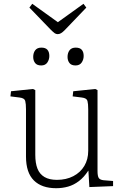

<svg xmlns="http://www.w3.org/2000/svg" viewBox="-20 -978 651 1012"><path d="M276 14Q200 14 158.5 -27Q117 -68 117 -153V-402Q117 -431 113 -446Q109 -461 83 -464L35 -470L38 -497L154 -509L166 -503V-162Q166 -118 177.5 -89Q189 -60 214.5 -45Q240 -30 280 -30Q329 -30 366.5 -49.5Q404 -69 424.5 -103.5Q445 -138 445 -183V-402Q445 -431 441 -446Q437 -461 411 -464L363 -470L366 -497L482 -509L494 -503V-77Q494 -50 500.5 -40Q507 -30 526 -28L576 -24V3L451 8L446 -78H445Q423 -44 396 -23.5Q369 -3 339 5.5Q309 14 276 14ZM284 -798Q275 -798 267.5 -803.5Q260 -809 245 -824L135 -938L150 -958L285 -861L420 -958L435 -938L320 -818Q310 -808 301.5 -803Q293 -798 284 -798ZM378 -633Q356 -633 346 -646Q336 -659 336 -678Q336 -699 346.5 -713Q357 -727 379 -727Q401 -727 411 -715.5Q421 -704 421 -683Q421 -664 410.5 -648.5Q400 -633 378 -633ZM197 -633Q175 -633 165 -646Q155 -659 155 -678Q155 -699 165.5 -713Q176 -727 198 -727Q220 -727 230 -715.5Q240 -704 240 -683Q240 -664 229.5 -648.5Q219 -633 197 -633Z"/></svg>

Font: Literata ExtraLight
Style: Regular
Weight: 250
Designer: Latin by Veronika Burian and Jose Scaglione. Greek by Irene Vlachou. Cyrillic by Vera Evstafieva.
Foundry: TypeTogether
Version: Version 3.103;gftools[0.9.29]